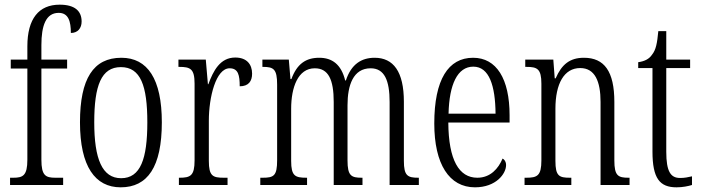

<svg xmlns="http://www.w3.org/2000/svg" viewBox="-20 -791 2998 821"><path d="M23 0H250V-31H217C175 -31 157 -40 157 -108V-498H267V-536H157V-598C157 -681 176 -736 231 -736C273 -736 283 -699 283 -650C313 -650 329 -671 329 -699C329 -744 300 -771 235 -771C146 -771 97 -711 97 -593V-536H26V-498H97V-108C97 -40 78 -31 37 -31H23Z M496 10C611 10 672 -77 672 -268C672 -453 611 -544 499 -544C379 -544 322 -454 322 -268C322 -79 387 10 496 10ZM498 -29C417 -29 383 -111 383 -268C383 -425 413 -504 497 -504C581 -504 610 -425 610 -268C610 -112 581 -29 498 -29Z M745 0H953V-31H937C890 -31 873 -38 873 -103V-275C873 -375 903 -499 962 -499C999 -499 1005 -469 1005 -422C1043 -422 1058 -444 1058 -476C1058 -516 1035 -545 986 -545C921 -545 892 -488 871 -431H869L860 -536H743V-505H746C794 -505 812 -497 812 -433V-105C812 -39 794 -31 747 -31H745Z M1093 0H1293V-31H1291C1242 -31 1225 -38 1225 -103V-326C1225 -417 1254 -499 1326 -499C1384 -499 1407 -451 1407 -355V0H1530V-31H1527C1482 -31 1466 -39 1466 -105V-341C1466 -426 1490 -499 1565 -499C1624 -499 1646 -447 1646 -355V0H1771V-31H1769C1723 -31 1707 -39 1707 -103V-356C1707 -485 1662 -544 1582 -544C1526 -544 1482 -517 1459 -447H1456C1439 -516 1400 -544 1345 -544C1288 -544 1250 -518 1226 -453H1222L1215 -536H1102V-505H1104C1150 -505 1165 -496 1165 -429V-106C1165 -39 1151 -31 1103 -31H1093Z M2011 10C2101 10 2144 -48 2144 -85C2144 -100 2137 -109 2129 -113C2111 -70 2077 -31 2021 -31C1943 -31 1898 -106 1897 -267H2159V-298C2159 -454 2103 -544 2003 -544C1897 -544 1837 -451 1837 -263C1837 -89 1901 10 2011 10ZM2099 -305H1898C1901 -430 1936 -506 2004 -506C2072 -506 2098 -424 2099 -305Z M2223 0H2423V-31H2417C2371 -31 2355 -38 2355 -103V-326C2355 -433 2392 -500 2461 -500C2524 -500 2548 -443 2548 -355V0H2672V-31H2668C2623 -31 2607 -39 2607 -105V-355C2607 -486 2564 -544 2477 -544C2417 -544 2382 -516 2356 -456H2352L2346 -536H2226V-505H2231C2277 -505 2295 -497 2295 -433V-105C2295 -39 2277 -31 2230 -31H2223Z M2873 10C2899 10 2923 5 2939 0V-37C2921 -33 2908 -30 2888 -30C2848 -30 2829 -57 2829 -142V-500H2931V-536H2829V-658H2795C2790 -606 2785 -578 2768 -557C2756 -539 2737 -529 2709 -525V-500H2770V-143C2770 -28 2801 10 2873 10Z"/></svg>

Font: Noto Serif Armenian ExtraCondensed Light
Style: Regular
Weight: 300
Width: 2
Designer: Monotype Design Team
Foundry: Monotype Imaging Inc.
Version: Version 2.008